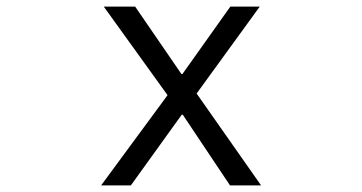

<svg xmlns="http://www.w3.org/2000/svg" viewBox="-20 -561 1096 581"><path d="M376 0H286L487 -273L294 -541H389L529 -337H532L677 -541H766L575 -278L770 0H676L533 -214H530Z"/></svg>

Font: PlemolJP
Style: Regular
Weight: 400
Monospace: yes
Version: v2.0.4; ttfautohint (v1.8.4.7-5d5b-dirty) -l 6 -r 45 -G 200 